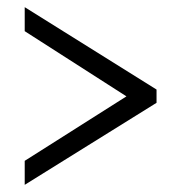

<svg xmlns="http://www.w3.org/2000/svg" viewBox="-20 -626 505 536"><path d="M49 -110 417 -339V-376L49 -606V-539L333 -357L49 -177Z"/></svg>

Font: Noto Serif Bengali Condensed Medium
Style: Regular
Weight: 500
Width: 3
Designer: Juan Bruce, Universal Thirst, Indian Type Foundry and the Monotype Design Team.
Foundry: Monotype Imaging Inc.
Version: Version 2.003